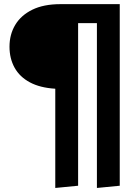

<svg xmlns="http://www.w3.org/2000/svg" viewBox="-20 -712 640 950"><path d="M572.5 -691.5V207L459.5 218V-597.5H366.5V207L253.5 218V-273Q178.5 -277.5 128 -304.5Q77.5 -331.5 52.2 -377Q27 -422.5 27 -481Q27 -541.5 55.5 -589Q84 -636.5 140 -664Q196 -691.5 279.5 -691.5Z"/></svg>

Font: Fira Code Light SemiBold
Style: Regular
Weight: 600
Monospace: yes
Version: Version 5.002